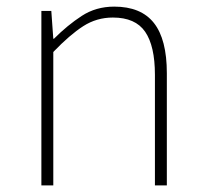

<svg xmlns="http://www.w3.org/2000/svg" viewBox="-20 -560 620 580"><path d="M105 0V-527H135L141 -443H143Q184 -484 227 -512Q270 -540 325 -540Q406 -540 445 -490.5Q484 -441 484 -339V0H448V-334Q448 -421 418.5 -464Q389 -507 321 -507Q272 -507 231.5 -481Q191 -455 141 -403V0Z"/></svg>

Font: Shanggu Sans SC VF
Style: Regular
Weight: 250
Designer: GuiWonder
Version: Version 1.021